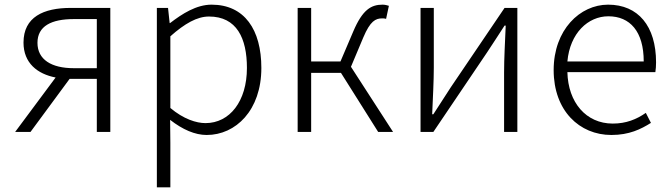

<svg xmlns="http://www.w3.org/2000/svg" viewBox="-20 -567 2881 825"><path d="M396 -274H297C201 -274 141 -311 141 -383C141 -455 201 -485 297 -485H396ZM284 -533C167 -533 81 -494 81 -384C81 -296 141 -249 219 -234L45 0H111L279 -228H280H396V0H454V-533Z M654 238H712V46L711 -52C765 -10 818 13 868 13C993 13 1103 -93 1103 -275C1103 -439 1031 -547 889 -547C824 -547 763 -508 711 -468H709L702 -533H654ZM863 -38C824 -38 769 -55 712 -103V-411C774 -466 827 -496 878 -496C997 -496 1041 -403 1041 -275C1041 -132 967 -38 863 -38Z M1488 -280 1541 -406C1571 -477 1594 -488 1622 -488C1630 -488 1632 -488 1639 -486L1651 -542C1645 -544 1634 -547 1624 -547C1575 -547 1538 -526 1498 -432L1443 -303H1317V-533H1259V0H1317V-254H1445L1605 0H1669Z M1787 0H1842L2073 -342C2094 -374 2127 -424 2148 -457H2153C2150 -386 2146 -315 2146 -256V0H2203V-533H2148L1917 -192C1896 -159 1863 -109 1842 -76H1837C1840 -147 1844 -219 1844 -276V-533H1787Z M2607 13C2684 13 2734 -12 2777 -39L2755 -82C2715 -54 2670 -36 2613 -36C2498 -36 2421 -127 2418 -257H2796C2798 -270 2799 -284 2799 -299C2799 -455 2722 -547 2593 -547C2472 -547 2359 -439 2359 -266C2359 -91 2470 13 2607 13ZM2418 -303C2429 -425 2507 -497 2594 -497C2687 -497 2746 -432 2746 -303Z"/></svg>

Font: Noto Sans CJK JP Light
Style: Regular
Weight: 300
Designer: Ryoko NISHIZUKA (kana & ideographs); Paul D. Hunt (Latin, Greek & Cyrillic); Wenlong ZHANG (bopomofo); Sandoll Communica
Foundry: Adobe Systems Incorporated
Version: Version 1.004;PS 1.004;hotconv 1.0.82;makeotf.lib2.5.63406